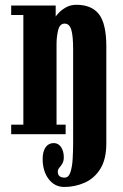

<svg xmlns="http://www.w3.org/2000/svg" viewBox="-20 -546 501 781"><path d="M241.5 214.5Q202.5 214.5 178 182.5Q153.5 150.5 153.5 100Q153.5 70.5 165.5 53.2Q177.5 36 198.5 36Q217.5 36 228.5 52.5Q239.5 69 239.5 93.5Q239.5 109.5 233.5 119.5Q227.5 129.5 221.2 136.5Q215 143.5 215 152Q215 176.5 243 176.5Q259 176.5 266.2 155.2Q273.5 134 275.5 101.5Q277.5 69 277.5 35.5V-345.5Q277.5 -401 269.8 -425.5Q262 -450 243 -450Q223 -450 216.5 -423.2Q210 -396.5 210 -366.5V-39H247V0H25.5V-39H75V-485H25.5V-523.5H206.5V-478.5Q209.5 -484 220.8 -495.5Q232 -507 249.8 -516.8Q267.5 -526.5 291 -526.5Q353 -526.5 382.8 -487.8Q412.5 -449 412.5 -356.5V37Q412.5 102 388 141Q363.5 180 324.2 197.2Q285 214.5 241.5 214.5Z"/></svg>

Font: Imbue 10pt ExtraBold
Style: Regular
Weight: 800
Designer: Tyler Finck
Foundry: Etcetera Type Company
Version: Version 1.102; ttfautohint (v1.8.3)